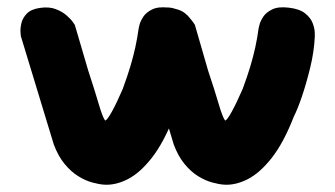

<svg xmlns="http://www.w3.org/2000/svg" viewBox="-20 -502 913 523"><path d="M263.2 1Q249.2 0 230.8 -5.1Q212.2 -10.2 192.9 -22.2Q173.5 -34.2 156 -55.4Q138.5 -76.5 126.5 -108.5L36.8 -403.5Q36.8 -403.5 35.9 -413.9Q35 -424.2 38.2 -438.6Q41.5 -453 53.2 -465.1Q65 -477.2 89.2 -480.5Q113.8 -484 131.2 -477.4Q148.8 -470.8 160.5 -460.8Q172.2 -450.8 178 -442.5Q183.8 -434.2 183.8 -434.2L220.5 -309.2Q238.2 -255.5 248.6 -219.8Q259 -184 266.2 -173.8Q271.2 -173.5 284.9 -198.1Q298.5 -222.8 314.5 -260.2Q327.2 -294.8 335.2 -321.6Q343.2 -348.5 348.6 -373.1Q354 -397.8 357.8 -425.2Q357.8 -425.2 360.1 -434.8Q362.5 -444.2 370.1 -456.1Q377.8 -468 394.2 -476.2Q410.8 -484.5 439.2 -481.2Q469 -478 484.4 -465.6Q499.8 -453.2 505.1 -438.5Q510.5 -423.8 510.6 -412.8Q510.8 -401.8 510.8 -401.8Q509.5 -370.8 503.1 -338.4Q496.8 -306 487.9 -276.2Q479 -246.5 470 -222.5Q461 -198.5 453.5 -184Q426 -113.5 393.6 -72.1Q361.2 -30.8 327.8 -13.8Q294.2 3.2 263.2 1ZM590 1Q576 0 557.5 -5.1Q539 -10.2 519.5 -22.2Q500 -34.2 482.6 -55.4Q465.2 -76.5 453.2 -108.5L365 -403.5Q365 -403.5 364.2 -413.9Q363.5 -424.2 366.6 -438.8Q369.8 -453.2 380.8 -465.2Q391.8 -477.2 416 -480.5Q440.5 -484.2 458 -477.8Q475.5 -471.2 487.4 -461.2Q499.2 -451.2 505 -442.9Q510.8 -434.5 510.8 -434.5L547 -309.2Q565 -255.5 575.4 -219.8Q585.8 -184 593 -173.8Q598 -173.5 611.5 -198.1Q625 -222.8 641.2 -260.2Q654 -294.8 662 -321.6Q670 -348.5 675.4 -373.1Q680.8 -397.8 684.5 -425.2Q684.5 -425.2 686.9 -434.8Q689.2 -444.2 696.9 -456.1Q704.5 -468 721 -476.2Q737.5 -484.5 765.8 -481.2Q795.8 -478 811.1 -465.6Q826.5 -453.2 831.9 -438.5Q837.2 -423.8 837.4 -412.8Q837.5 -401.8 837.5 -401.8Q835.5 -360.8 825 -317.8Q814.5 -274.8 802.4 -239.1Q790.2 -203.5 780.2 -184Q752.8 -113.5 720.4 -72.1Q688 -30.8 654.5 -13.8Q621 3.2 590 1Z"/></svg>

Font: Sour Gummy Black
Style: Regular
Weight: 900
Version: Version 1.000